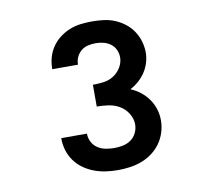

<svg xmlns="http://www.w3.org/2000/svg" viewBox="-64 -914 729 669"><g transform="rotate(-10 300.0 -580.0)"><path d="M302 -317Q280 -317 259 -320Q238 -323 218 -330.5Q198 -338 180.5 -350.5Q163 -363 150.5 -380.5Q138 -398 132 -418.5Q126 -439 126 -460V-461H217Q217 -445 224 -431.5Q231 -418 243.5 -409.5Q256 -401 271.5 -398Q287 -395 302 -395Q317 -395 332.5 -398Q348 -401 361 -410Q374 -419 381 -433.5Q388 -448 388 -464Q388 -484 376.5 -502.5Q365 -521 347 -531.5Q329 -542 308 -545Q287 -548 267 -548V-625Q286 -625 305 -627.5Q324 -630 340 -640Q356 -650 366.5 -667Q377 -684 377 -703Q377 -717 371 -730Q365 -743 354 -751Q343 -759 329.5 -762.5Q316 -766 302 -766Q288 -766 274.5 -763Q261 -760 250.5 -751.5Q240 -743 234 -730.5Q228 -718 228 -704V-703H137V-705Q137 -725 142.5 -744.5Q148 -764 159.5 -781Q171 -798 187.5 -810.5Q204 -823 222.5 -830.5Q241 -838 261.5 -840.5Q282 -843 302 -843Q322 -843 342.5 -840.5Q363 -838 381.5 -830.5Q400 -823 416.5 -810.5Q433 -798 444.5 -781Q456 -764 462 -744Q468 -724 468 -704Q468 -686 462.5 -668Q457 -650 447 -635Q437 -620 423 -607.5Q409 -595 393 -587Q412 -579 428 -566.5Q444 -554 455.5 -537.5Q467 -521 473 -502Q479 -483 479 -462Q479 -441 472.5 -420Q466 -399 453.5 -381.5Q441 -364 423.5 -351Q406 -338 386 -330.5Q366 -323 344.5 -320Q323 -317 302 -317Z"/></g></svg>

Font: Iosevka Fixed Extended
Style: Bold
Weight: 700
Width: 7
Monospace: yes
Designer: Belleve Invis
Foundry: Belleve Invis
Version: Version 24.1.1; ttfautohint (v1.8.4)